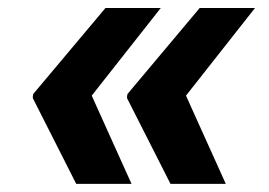

<svg xmlns="http://www.w3.org/2000/svg" viewBox="-20 -534 666 476"><path d="M378.6 -514.2H241.5L62.5 -301.1L61.1 -294H61.8L61.1 -291.2L169 -78.1H306.1L207.4 -296.9ZM612.2 -514.2H475.1L296.2 -301.1L294.7 -294H295.5L294.7 -291.2L402.7 -78.1H539.8L441.1 -296.9Z"/></svg>

Font: TID UI
Style: Bold Italic
Weight: 700
Italic angle: -9.39999°
Designer: The TID Project Authors
Foundry: Bakken & Bæck
Version: Version 1.001;hotconv 1.0.109;makeotfexe 2.5.65596